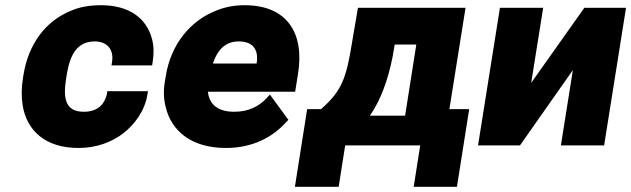

<svg xmlns="http://www.w3.org/2000/svg" viewBox="-20 -558 2423 737"><path d="M68 -257C62 -221 62 -185 67 -153C83 -58 152 10 282 10C350 10 411 -13 454 -47C495 -79 536 -131 546 -196L548 -208H392L390 -196C380 -153 350 -129 302 -129C229 -129 222 -182 234 -258L236 -270C248 -345 274 -399 344 -399C391 -399 418 -368 410 -320L408 -307H564L566 -320C571 -353 571 -382 563 -410C542 -488 476 -538 368 -538C326 -538 287 -532 253 -517C156 -478 89 -390 70 -270Z M613 -246C607 -211 608 -178 616 -147C638 -55 715 10 847 10C949 10 1027 -31 1079 -90L1087 -98L1016 -195L1005 -183C975 -150 935 -129 879 -129C814 -129 783 -159 778 -206H1113L1124 -275C1149 -430 1083 -538 919 -538C879 -538 843 -531 809 -517C710 -478 635 -387 616 -264ZM797 -314C814 -364 843 -399 896 -399C950 -399 974 -369 965 -314Z M1159 -139 1112 159H1280L1305 0H1593L1568 159H1734L1781 -139H1705L1767 -528H1354L1324 -352C1319 -325 1314 -302 1308 -282C1290 -217 1257 -178 1212 -139ZM1400 -114C1441 -174 1469 -249 1487 -340L1495 -387H1578L1535 -114Z M1815 0H1976L2179 -289L2133 0H2299L2383 -528H2223L2019 -240L2065 -528H1899Z"/></svg>

Font: Asimov Pro
Style: UltObl
Weight: 900
Designer: Google
Version: Version 2.000980; 2014